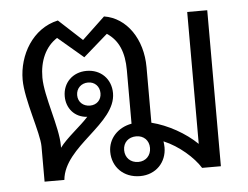

<svg xmlns="http://www.w3.org/2000/svg" viewBox="-48 -685 972 754"><g transform="rotate(-5 438.0 -307.5)"><path d="M475 11C538 11 580 -35 580 -93C580 -101 579 -109 578 -117C638 -92 694 -42 720 0H794V-615H715V-95C669 -140 601 -178 537 -194V-413C537 -523 477 -612 388 -626L298 -541L206 -626C105 -604 48 -503 48 -406C48 -327 99 -192 99 -139V0H177C189 -132 397 -202 397 -323C397 -379 357 -419 301 -419C246 -419 207 -380 207 -327C207 -280 238 -242 288 -239C259 -206 202 -164 175 -127V-136C175 -209 126 -333 126 -408C126 -473 150 -528 197 -558L297 -473L393 -557C439 -527 459 -478 459 -408V-197C404 -187 366 -146 366 -94C366 -35 409 11 475 11ZM256 -327C256 -354 276 -373 303 -373C329 -373 348 -354 348 -327C348 -300 329 -282 303 -282C276 -282 256 -300 256 -327ZM421 -96C421 -126 442 -146 473 -146C502 -146 523 -126 523 -96C523 -66 502 -45 473 -45C442 -45 421 -66 421 -96Z"/></g></svg>

Font: TPK Tissa Web Quiz
Style: Regular
Weight: 400
Designer: Jacques Le Bailly, Suppakit Chalermlarp | Katatrad Co.,Ltd.
Foundry: Jacques Le Bailly, Cadson Demak Co.,Ltd.
Version: Version 5.000;Glyphs 3.1.2 (3151)